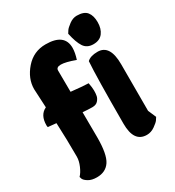

<svg xmlns="http://www.w3.org/2000/svg" viewBox="-196 -880 967 1060"><g transform="rotate(-30 287.5 -349.5)"><path d="M457 -764Q503 -764 521.5 -740.5Q540 -717 540 -675.5Q540 -634 520 -607.5Q500 -581 459.5 -581Q419 -581 399.5 -610.5Q380 -640 367 -701Q371 -708 378 -718.5Q385 -729 408.5 -746.5Q432 -764 457 -764ZM219 -286Q220 -234 220 -126Q220 -18 192.5 23.5Q165 65 109 65Q76 65 55.5 52.5Q35 40 30 28L26 15Q42 -1 55.5 -32Q69 -63 69 -90Q69 -199 64 -306Q55 -307 43.5 -308Q32 -309 24.5 -310Q17 -311 12 -311Q10 -316 10 -323Q10 -389 57 -411Q51 -527 51 -530Q51 -597 101.5 -655Q152 -713 229 -713Q349 -713 349 -622Q349 -592 336 -552Q276 -574 246 -574Q217 -574 217 -553L218 -417Q301 -408 328 -408Q334 -378 334 -358Q334 -338 331 -324Q328 -310 316 -296.5Q304 -283 280 -283Q256 -283 219 -286ZM383 -118Q383 -418 390 -513Q411 -534 457 -534Q536 -534 536 -409V-112L558 -61Q554 -54 547 -44Q540 -34 516 -17Q492 0 465 0Q383 0 383 -118Z"/></g></svg>

Font: Chela One Cyrilic
Style: Regular
Weight: 400
Designer: Miguel Hernandez
Foundry: LatinoType
Version: Version 1.001